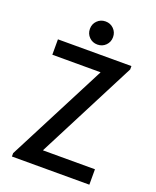

<svg xmlns="http://www.w3.org/2000/svg" viewBox="-164 -1003 890 1098"><g transform="rotate(20 281.0 -454.5)"><path d="M45.4 0V-20.5L356.4 -624V-626H63.5V-719.7H510.7V-699.2L200.7 -95.7V-93.8H516.6V0ZM285.2 -768.6Q255.4 -768.6 235.1 -788.8Q214.8 -809.1 214.8 -838.9Q214.8 -868.7 235.1 -888.9Q255.4 -909.2 285.2 -909.2Q314.9 -909.2 335.2 -888.9Q355.5 -868.7 355.5 -838.9Q355.5 -809.1 335.2 -788.8Q314.9 -768.6 285.2 -768.6Z"/></g></svg>

Font: Reddit Mono Medium
Style: Regular
Weight: 500
Monospace: yes
Designer: Stephen Hutchings
Foundry: Reddit
Version: Version 1.014